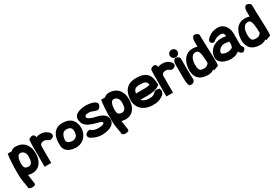

<svg xmlns="http://www.w3.org/2000/svg" viewBox="80 -1789 4571 3147"><g transform="rotate(-30 2365.5 -215.5)"><path d="M2 -84C2 25 29 100 36 189L37 182C58 206 115 212 148 192L151 195C162 177 164 157 157 137C153 88 142 42 136 -7C157 -1 182 2 207 4C316 11 411 -67 423 -220C424 -233 424 -246 424 -260C424 -401 346 -513 186 -513C179 -513 173 -512 166 -512H163C137 -506 116 -495 97 -477H23C10 -395 4 -307 2 -215ZM130 -230C132 -302 151 -387 207 -383C266 -379 298 -330 298 -262C298 -184 278 -121 216 -121C213 -121 210 -122 207 -122C142 -128 130 -155 130 -230Z M440 13 466 12C491 11 513 12 540 12H565V-13C565 -114 562 -214 565 -312C571 -343 598 -363 636 -363C690 -363 682 -343 733 -325L737 -324H741C769 -324 792 -337 809 -354C826 -396 797 -427 780 -441C737 -479 698 -489 637 -489C611 -488 590 -484 568 -474C565 -495 555 -515 537 -526L533 -529C497 -535 467 -519 451 -503L444 -495V-485C444 -460 440 -435 440 -408Z M832 -203C832 -182 833 -161 835 -139V-137C853 -44 945 -2 1053 -2C1197 -5 1275 -120 1279 -237C1279 -373 1204 -465 1051 -465C885 -465 832 -338 832 -203ZM946 -196C951 -271 978 -341 1050 -341C1123 -341 1153 -311 1153 -250C1153 -245 1152 -240 1152 -235V-234C1150 -170 1115 -126 1050 -126C994 -126 946 -151 946 -196Z M1299 -389C1299 -377 1301 -364 1305 -350C1318 -265 1395 -227 1465 -203C1531 -180 1632 -167 1636 -135C1628 -104 1575 -96 1520 -96C1456 -96 1419 -111 1393 -137L1386 -143L1376 -144C1348 -146 1320 -130 1302 -108L1300 -106C1280 -76 1301 -43 1324 -26C1384 4 1427 30 1522 30C1619 30 1764 -2 1764 -118C1764 -243 1620 -266 1530 -288C1489 -300 1431 -325 1431 -352C1431 -391 1463 -395 1532 -395C1553 -395 1640 -344 1677 -361L1680 -362L1682 -364C1703 -380 1723 -405 1723 -439V-444C1702 -505 1590 -518 1534 -521H1532C1439 -521 1299 -497 1299 -389Z M1770 -84C1770 25 1797 100 1804 189L1805 182C1826 206 1883 212 1916 192L1919 195C1930 177 1932 157 1925 137C1921 88 1910 42 1904 -7C1925 -1 1950 2 1975 4C2084 11 2179 -67 2191 -220C2192 -233 2192 -246 2192 -260C2192 -401 2114 -513 1954 -513C1947 -513 1941 -512 1934 -512H1931C1905 -506 1884 -495 1865 -477H1791C1778 -395 1772 -307 1770 -215ZM1898 -230C1900 -302 1919 -387 1975 -383C2034 -379 2066 -330 2066 -262C2066 -184 2046 -121 1984 -121C1981 -121 1978 -122 1975 -122C1910 -128 1898 -155 1898 -230Z M2206 -243C2193 -77 2321 34 2512 24C2592 24 2651 -5 2696 -44C2726 -72 2732 -115 2715 -147L2711 -155C2684 -164 2653 -171 2624 -159L2620 -156C2577 -117 2566 -99 2485 -99C2420 -99 2371 -121 2348 -154H2483C2580 -154 2658 -169 2715 -214L2724 -221V-231C2724 -410 2657 -499 2461 -499C2286 -499 2213 -391 2206 -243ZM2337 -279C2348 -345 2372 -375 2462 -375C2555 -375 2595 -357 2600 -293C2577 -284 2544 -279 2501 -279C2449 -279 2392 -281 2337 -279Z M2745 13 2771 12C2796 11 2818 12 2845 12H2870V-13C2870 -114 2867 -214 2870 -312C2876 -343 2903 -363 2941 -363C2995 -363 2987 -343 3038 -325L3042 -324H3046C3074 -324 3097 -337 3114 -354C3131 -396 3102 -427 3085 -441C3042 -479 3003 -489 2942 -489C2916 -488 2895 -484 2873 -474C2870 -495 2860 -515 2842 -526L2838 -529C2802 -535 2772 -519 2756 -503L2749 -495V-485C2749 -460 2745 -435 2745 -408Z M3126 -538C3126 -499 3159 -466 3199 -466C3239 -466 3272 -498 3272 -537C3272 -577 3239 -610 3198 -610C3158 -610 3126 -578 3126 -538ZM3136 -138C3136 -88 3135 -17 3154 28L3157 37L3166 42C3207 61 3256 39 3265 -2L3266 -4V-7C3266 -61 3261 -129 3261 -178V-421C3246 -444 3220 -460 3186 -460H3176L3168 -453C3148 -435 3136 -406 3136 -376Z M3282 -160C3289 -28 3360 50 3517 50C3564 50 3601 35 3630 12L3635 33L3728 -2L3731 -15C3734 -32 3735 -48 3735 -65C3735 -233 3721 -423 3721 -585V-593L3716 -600C3701 -621 3674 -635 3643 -635H3634L3627 -629C3607 -612 3594 -583 3594 -552C3594 -515 3592 -479 3593 -440C3568 -450 3540 -454 3507 -454C3337 -454 3282 -292 3282 -161ZM3414 -146C3400 -257 3428 -367 3505 -377C3515 -378 3525 -378 3538 -376C3598 -368 3598 -241 3604 -129C3589 -102 3560 -76 3515 -76C3442 -76 3428 -91 3414 -146Z M3745 -147C3745 -36 3868 11 3975 11C4049 11 4088 -13 4128 -39C4137 -22 4157 9 4186 12C4211 14 4227 -3 4235 -15C4243 -26 4251 -39 4245 -56L4244 -57C4225 -95 4217 -82 4215 -143V-331C4215 -433 4155 -545 4035 -545C3944 -545 3873 -510 3826 -458C3801 -437 3800 -395 3829 -375C3841 -367 3856 -366 3874 -368L3880 -373C3911 -402 3959 -427 4029 -428C4071 -421 4083 -402 4087 -354C4056 -362 4018 -364 3990 -364C3856 -364 3752 -274 3745 -149ZM3872 -161C3880 -222 3947 -273 4022 -261H4024C4043 -260 4060 -255 4084 -253C4095 -215 4090 -181 4072 -142C4050 -128 4012 -116 3973 -116C3924 -116 3873 -137 3872 -161Z M4269 -160C4276 -28 4347 50 4504 50C4551 50 4588 35 4617 12L4622 33L4715 -2L4718 -15C4721 -32 4722 -48 4722 -65C4722 -233 4708 -423 4708 -585V-593L4703 -600C4688 -621 4661 -635 4630 -635H4621L4614 -629C4594 -612 4581 -583 4581 -552C4581 -515 4579 -479 4580 -440C4555 -450 4527 -454 4494 -454C4324 -454 4269 -292 4269 -161ZM4401 -146C4387 -257 4415 -367 4492 -377C4502 -378 4512 -378 4525 -376C4585 -368 4585 -241 4591 -129C4576 -102 4547 -76 4502 -76C4429 -76 4415 -91 4401 -146Z"/></g></svg>

Font: Snowfall
Style: Blk
Weight: 900
Designer: Jasper
Foundry: Cannot Into Space Fonts
Version: Version 0.9